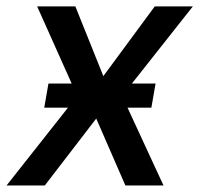

<svg xmlns="http://www.w3.org/2000/svg" viewBox="-29 -565 607 585"><path d="M200.6 -545.5 285.9 -333.1 442.5 -545.5H558.6L343 -272.7L469.1 0H353L264.2 -203.8L107.6 0H-8.9L206.3 -272.7L84.2 -545.5ZM105.8 -236.9 118.6 -310.4H445L432.2 -236.9Z"/></svg>

Font: Inter UI Medium
Style: Italic
Weight: 500
Italic angle: 9.39999°
Designer: Rasmus Andersson
Foundry: rsms
Version: 3.2;8d6f07862